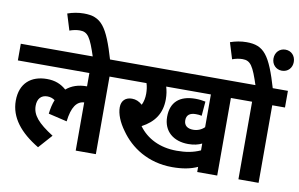

<svg xmlns="http://www.w3.org/2000/svg" viewBox="-89 -1057 1945 1248"><g transform="rotate(10 884.0 -433.0)"><path d="M0 -512H472V-424H470C416 -424 371 -409 336 -379C301 -410 261 -426 208 -426C104 -426 32 -368 32 -252C32 -141 105 -52 227 21L307 -69C205 -134 165 -181 165 -242C165 -287 188 -315 230 -315C250 -315 266 -309 280 -299C269 -272 262 -241 258 -206L381 -177C392 -272 423 -315 472 -318V0H605V-512H688V-622H0Z M477 -615H591C527 -833 485 -887 370 -887C334 -887 296 -880 263 -868L296 -761C317 -769 342 -774 363 -774C416 -774 435 -744 477 -615Z M1406 -512H1490V-622H675V-512H849C856 -491 859 -467 859 -443C859 -416 854 -391 843 -368C821 -387 800 -396 774 -396C732 -396 705 -371 705 -327C705 -284 725 -232 764 -179C831 -83 947 -3 1108 -3C1175 -3 1228 -13 1274 -34V0H1406ZM1200 -266C1164 -266 1139 -282 1139 -318C1139 -352 1160 -369 1200 -369C1215 -369 1227 -368 1239 -365L1247 -460C1229 -464 1204 -467 1180 -467C1076 -467 1019 -416 1019 -320C1019 -224 1087 -169 1184 -169C1221 -169 1250 -176 1274 -188V-143C1226 -121 1177 -113 1118 -113C1006 -113 919 -158 866 -231C947 -274 991 -336 991 -430C991 -462 986 -489 979 -512H1274V-296C1255 -277 1229 -266 1200 -266Z M1679 -512H1763V-622H1476V-512H1546V0H1679Z M1551 -615H1665C1601 -833 1559 -887 1444 -887C1408 -887 1370 -880 1337 -868L1370 -761C1391 -769 1416 -774 1437 -774C1490 -774 1509 -744 1551 -615ZM1634 -813C1634 -774 1662 -744 1701 -744C1741 -744 1768 -774 1768 -813C1768 -853 1741 -883 1701 -883C1662 -883 1634 -853 1634 -813Z"/></g></svg>

Font: Noto Sans Devanagari SemiCondensed
Style: Bold
Weight: 700
Width: 4
Designer: Jelle Bosma - Monotype Design Team
Foundry: Monotype Imaging Inc.
Version: Version 2.004